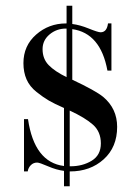

<svg xmlns="http://www.w3.org/2000/svg" viewBox="-20 -590 482 672"><path d="M224 62H204V8Q178 5 148 -8Q118 -21 110 -21Q97 -21 88 -12Q79 -3 77 10H64V-173H78Q100 -22 204 -9V-212Q170 -227 151 -238Q132 -249 108 -268Q84 -287 73 -312Q62 -337 62 -369Q62 -430 106.5 -469Q151 -508 211 -508H213V-570H233V-506Q259 -503 291 -490Q323 -477 332 -477Q354 -477 358 -508H370V-343H356Q332 -474 233 -488V-311Q314 -273 341 -251Q390 -210 390 -146Q390 -75 343 -32.5Q296 10 225 10H224ZM227 -8Q269 -8 301 -27.5Q333 -47 333 -88Q333 -129 305.5 -153.5Q278 -178 224 -203V-8ZM129 -418Q129 -384 150.5 -362Q172 -340 213 -320V-490H211Q178 -490 153.5 -469.5Q129 -449 129 -418Z"/></svg>

Font: Elsie Swash Caps
Style: Regular
Weight: 400
Designer: Alejandro Inler
Foundry: Alejandro Inler
Version: 1.001